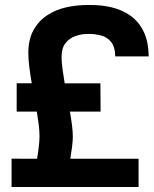

<svg xmlns="http://www.w3.org/2000/svg" viewBox="-20 -748 615 768"><path d="M381.7 -414.7 382.3 -301.7H259.7Q264.7 -273 268 -247.2Q271.3 -221.3 271.3 -201.3Q271.3 -186 268.5 -162.7Q265.7 -139.3 261.3 -113H534.3V0H26.3V-113.3L128.3 -113Q132.7 -139.3 135.3 -162.5Q138 -185.7 138 -201.3Q138.3 -221 135.2 -247Q132 -273 127.3 -301.7H46.7V-415H107Q101.3 -448 97.3 -479.2Q93.3 -510.3 93.3 -535.3Q93.3 -590.3 114 -627.5Q134.7 -664.7 169.3 -687.3Q204 -710 247.5 -719.3Q291 -728.7 337.3 -728Q383 -728.7 425.2 -719Q467.3 -709.3 501 -685.8Q534.7 -662.3 554.3 -622.3Q574 -582.3 574.7 -522.3H441Q440.3 -561 424 -580.7Q407.7 -600.3 383.5 -606.3Q359.3 -612.3 337.3 -612.3Q308.3 -613 283.2 -604.3Q258 -595.7 242.2 -575.7Q226.3 -555.7 226.3 -520Q226.3 -499.7 230 -472.2Q233.7 -444.7 238.7 -414.7Z"/></svg>

Font: Nata Sans
Style: Regular
Weight: 400
Designer: Daniel Uzquiano Cruz
Version: Version 1.001